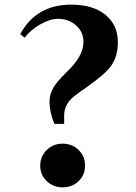

<svg xmlns="http://www.w3.org/2000/svg" viewBox="-20 -790 587 826"><path d="M249 16Q209 16 181 -11Q153 -38 153 -77.5Q153 -117 181 -144.5Q209 -172 249 -172Q291 -172 318.5 -144.5Q346 -117 346 -77.5Q346 -38 318.5 -11Q291 16 249 16ZM214 -257Q193 -308 193 -352Q193 -386 211 -415Q226 -440 266 -479Q303 -515 319 -543Q339 -576 339 -611Q339 -653 306 -682Q274 -709 230 -709Q195 -709 153 -685Q112 -662 86 -628L67 -643Q135 -770 287 -770Q380 -770 434 -726Q487 -682 487 -609Q487 -548 459 -508Q432 -470 354 -416Q351 -414 346 -410Q297 -377 281 -359Q256 -330 256 -293V-257Z"/></svg>

Font: GenRyuMin TW H
Style: Regular
Weight: 900
Version: Version 1.501;PS 1;hotconv 16.6.51;makeotf.lib2.5.65220